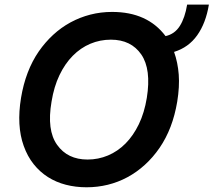

<svg xmlns="http://www.w3.org/2000/svg" viewBox="-20 -788 910 818"><path d="M69.6 -371.1Q88.8 -486.9 145.2 -568.9Q172.6 -608.3 206.5 -639.6Q240.4 -670.8 280.2 -692.5Q320 -714.1 364.7 -725.7Q409.4 -737.2 457.7 -737.2Q608 -737.2 685.4 -634.2Q724.4 -642.8 746.3 -677.6Q768.1 -712.4 777.3 -768.5H870Q856.9 -689.3 820.1 -637.6Q783.4 -585.9 721.6 -566.8Q737.6 -522 741.5 -470.3Q745.4 -418.7 735.1 -355.1Q715.9 -239.7 659.8 -158Q631.7 -117.2 597.1 -85.8Q562.5 -54.3 522.9 -33Q483.3 -11.7 439.5 -0.9Q395.6 9.9 348.7 9.9Q302.2 9.9 260.5 -0.9Q218.8 -11.7 184.3 -33.6Q149.9 -55.4 123.4 -88.6Q96.9 -121.8 81 -166.5Q50.1 -252.5 69.6 -371.1ZM223.4 -170.8Q267.8 -108.3 353 -108.3Q398.8 -108.3 440.2 -125.7Q481.5 -143.1 514.7 -176.5Q547.9 -209.9 571.6 -258.9Q595.2 -307.9 605.5 -371.1Q625 -492.9 582 -555.8Q538.4 -619 452.4 -619Q406.2 -619 364.9 -601.6Q323.5 -584.2 290.1 -550.4Q256.7 -516.7 233.3 -467.7Q209.9 -418.7 199.6 -355.1Q178.6 -233 223.4 -170.8Z"/></svg>

Font: Inter P Semi Bold
Style: Italic
Weight: 600
Italic angle: 9.39999°
Designer: Rasmus Andersson
Foundry: rsms
Version: Version 3.018;git-588b23468